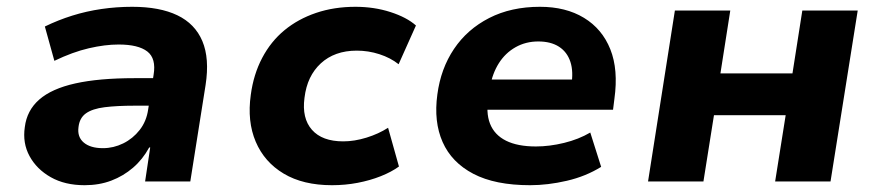

<svg xmlns="http://www.w3.org/2000/svg" viewBox="-20 -534 2586 565"><path d="M229 11Q171 11 129.5 -12.5Q88 -36 67 -74.5Q46 -113 53 -160Q59 -209 95.5 -241Q132 -273 201.5 -288.5Q271 -304 376 -304H450L438 -223H376Q324 -223 288 -218.5Q252 -214 233 -200.5Q214 -187 211 -160Q207 -131 226.5 -114.5Q246 -98 283 -98Q314 -98 342.5 -112Q371 -126 391 -151.5Q411 -177 416 -212L432 -314Q440 -362 413.5 -382.5Q387 -403 329 -403Q289 -403 241.5 -392Q194 -381 140 -355L112 -456Q151 -475 192.5 -488Q234 -501 278.5 -507.5Q323 -514 369 -514Q450 -514 502 -489Q554 -464 575.5 -413Q597 -362 585 -284L540 0H407L422 -100H419Q400 -65 371.5 -40.5Q343 -16 307.5 -2.5Q272 11 229 11Z M957 11Q872 11 815 -23Q758 -57 732.5 -117Q707 -177 718 -255Q726 -315 751.5 -363.5Q777 -412 817 -445Q857 -478 910 -496Q963 -514 1026 -514Q1081 -514 1129 -498.5Q1177 -483 1204 -459L1153 -345Q1129 -364 1096.5 -374.5Q1064 -385 1030 -385Q997 -385 970.5 -375.5Q944 -366 924 -347.5Q904 -329 892 -304Q880 -279 876 -246Q868 -186 898 -152Q928 -118 990 -118Q1023 -118 1058.5 -129Q1094 -140 1122 -158L1154 -44Q1132 -28 1100.5 -15.5Q1069 -3 1032.5 4Q996 11 957 11Z M1540 11Q1437 11 1373 -22.5Q1309 -56 1282.5 -116Q1256 -176 1267 -256Q1277 -332 1316 -390Q1355 -448 1419.5 -481Q1484 -514 1569 -514Q1645 -514 1698.5 -481.5Q1752 -449 1776 -389Q1800 -329 1788 -243L1784 -211H1389L1403 -300H1676L1661 -282Q1668 -323 1658.5 -352Q1649 -381 1625 -396.5Q1601 -412 1564 -412Q1527 -412 1497 -395Q1467 -378 1448 -348Q1429 -318 1422 -278L1418 -253Q1409 -203 1422 -170Q1435 -137 1469 -120Q1503 -103 1557 -103Q1597 -103 1640 -113.5Q1683 -124 1717 -144L1749 -43Q1704 -15 1648 -2Q1592 11 1540 11Z M1887 0 1966 -503H2129L2100 -318H2312L2341 -503H2504L2424 0H2261L2292 -195H2081L2050 0Z"/></svg>

Font: Nunito Sans 7pt ExtraBold
Style: Italic
Weight: 800
Italic angle: -9°
Designer: Vernon Adams
Foundry: Vernon Adams
Version: Version 3.101;gftools[0.9.27]